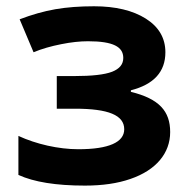

<svg xmlns="http://www.w3.org/2000/svg" viewBox="-20 -576 595 606"><path d="M159.2 -335.9V-232.9H216.8C322.3 -232.9 372.1 -212.4 372.1 -168C372.1 -127.4 324.2 -105 227.1 -105C164.6 -105 94.2 -121.1 38.1 -147V-23.9C86.9 -1.5 156.7 9.8 248 9.8C303.2 9.8 351.1 2.9 391.6 -11.2C473.1 -39.1 517.1 -92.8 517.1 -159.2C517.1 -225.1 482.4 -264.2 393.1 -286.1V-291C465.8 -309.6 502 -349.6 502 -411.1C502 -455.6 481.4 -491.2 440.4 -517.1C399.4 -543 344.7 -556.2 276.9 -556.2C231.9 -556.2 191.4 -553.2 154.8 -546.9C118.2 -540.5 80.6 -529.8 42 -515.1L85.9 -411.1C111.8 -421.9 141.1 -430.2 172.9 -436.5C204.6 -442.9 232.9 -445.8 257.8 -445.8C337.4 -445.8 369.1 -428.2 369.1 -393.1C369.1 -373 357.4 -358.9 334 -349.6C310.1 -340.3 270 -335.9 213.9 -335.9Z"/></svg>

Font: Noto Reveo Sans
Style: Bold
Weight: 700
Designer: Monotype Design team
Foundry: Monotype Imaging Inc.
Version: Version 1.04